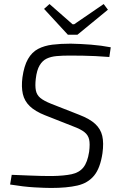

<svg xmlns="http://www.w3.org/2000/svg" viewBox="-20 -918 598 950"><path d="M330 -702Q380 -701 430.5 -697Q481 -693 528 -684L521 -636Q483 -639 451.5 -640.5Q420 -642 389 -642.5Q358 -643 323 -643Q289 -643 260.5 -640.5Q232 -638 211 -628Q190 -618 176 -594.5Q162 -571 157 -528Q153 -493 157.5 -470.5Q162 -448 179.5 -433.5Q197 -419 232 -405L372 -350Q424 -330 451 -305Q478 -280 486 -245.5Q494 -211 487 -160Q476 -86 445.5 -49Q415 -12 363 0Q311 12 233 12Q203 12 150 9Q97 6 30 -5L38 -53Q90 -51 124.5 -49.5Q159 -48 185.5 -47.5Q212 -47 238 -47Q297 -48 334.5 -56Q372 -64 392.5 -89.5Q413 -115 421 -167Q426 -206 421 -228Q416 -250 397.5 -264.5Q379 -279 344 -292L202 -348Q154 -367 127.5 -392.5Q101 -418 93 -453Q85 -488 91 -535Q99 -592 118.5 -626Q138 -660 168.5 -676Q199 -692 239.5 -697Q280 -702 330 -702ZM493 -898 514 -870 363 -746H316L198 -874L225 -898L339 -798H347Z"/></svg>

Font: Exo 2 Light
Style: Italic
Weight: 300
Italic angle: -8°
Designer: Natanael Gama
Foundry: Natanael Gama
Version: Version 2.010